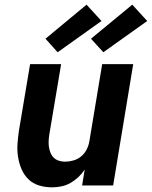

<svg xmlns="http://www.w3.org/2000/svg" viewBox="-20 -795 651 823"><path d="M203 8Q174 8 147.5 0Q121 -8 102 -26.5Q83 -45 72.5 -69.5Q62 -94 57.5 -121.5Q53 -149 55 -177.5Q57 -206 61 -234L109 -520H242L191 -216Q189 -203 188.5 -189.5Q188 -176 190 -163.5Q192 -151 197 -139Q202 -127 211 -118.5Q220 -110 232.5 -106Q245 -102 258 -102Q276 -102 294 -107Q312 -112 327 -124Q342 -136 351 -153.5Q360 -171 363 -189L418 -520H551L465 0H332L343 -68Q331 -50 315.5 -35.5Q300 -21 281.5 -10.5Q263 0 242.5 4Q222 8 203 8ZM423 -571 370 -629 547 -775 611 -705ZM227 -571 175 -629 351 -775 415 -705Z"/></svg>

Font: Iosevka Aile Extrabold Oblique
Style: Regular
Weight: 800
Italic angle: -9°
Designer: Belleve Invis
Foundry: Belleve Invis
Version: Version 31.1.0; ttfautohint (v1.8.4)